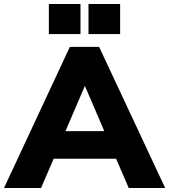

<svg xmlns="http://www.w3.org/2000/svg" viewBox="-42 -939 845 959"><path d="M601 0 538 -146H226L163 0H-22L307 -705H453L783 0ZM285 -284H479L382 -510ZM202 -919H360V-769H202ZM400 -919H558V-769H400Z"/></svg>

Font: wassup Sans
Style: Black
Weight: 900
Version: Version 2.001